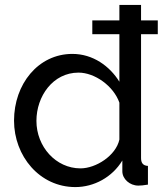

<svg xmlns="http://www.w3.org/2000/svg" viewBox="-20 -750 669 780"><path d="M286 10C362 10 436 -30 477 -98V-54C477 -23 507 4 542 4C553 4 562 3 581 0V-76C562 -77 553 -87 553 -108V-611H621V-667H553V-730H465V-667H355V-611H465V-418C426 -481 358 -531 274 -531C135 -531 37 -408 37 -260C37 -116 141 10 286 10ZM307 -66C207 -66 128 -154 128 -259C128 -359 195 -455 299 -455C365 -455 441 -401 465 -333V-183C451 -118 370 -66 307 -66Z"/></svg>

Font: Raleway Med
Style: Regular
Weight: 500
Designer: Matt McInerney, Pablo Impallari, Rodrigo Fuenzalida
Foundry: Matt McInerney, Pablo Impallari, Rodrigo Fuenzalida
Version: Version 3.00 July 28, 2015